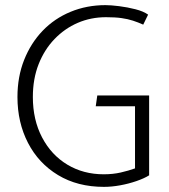

<svg xmlns="http://www.w3.org/2000/svg" viewBox="-20 -714 660 748"><path d="M353 -300H506V-58Q481 -49 450.5 -42Q420 -35 384 -35Q305 -35 242.5 -72.5Q180 -110 144 -178.5Q108 -247 108 -336Q108 -407 130.5 -464Q153 -521 192.5 -562Q232 -603 283 -625Q334 -647 393 -647Q429 -647 453.5 -643.5Q478 -640 498 -633.5Q518 -627 538 -618L557 -657Q539 -670 507.5 -678Q476 -686 444 -690Q412 -694 391 -694Q318 -694 255 -668Q192 -642 146 -594Q100 -546 74 -480.5Q48 -415 48 -336Q48 -237 89 -157.5Q130 -78 206 -32Q282 14 385 14Q415 14 448 8Q481 2 511.5 -8.5Q542 -19 561 -31V-342H359Z"/></svg>

Font: Catamaran Thin ExtraLight
Style: Regular
Weight: 250
Version: Version 2.000